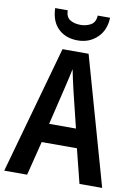

<svg xmlns="http://www.w3.org/2000/svg" viewBox="-100 -995 748 1058"><g transform="rotate(10 274.0 -465.5)"><path d="M421 0 373 -191H176L128 0H0L200 -715H346L548 0ZM299 -501Q292 -531 285.5 -560.5Q279 -590 274 -616Q269 -591 261 -557.5Q253 -524 248 -502L199 -297H349ZM428 -931Q426 -861 382 -819Q338 -777 273 -777Q206 -777 164.5 -817Q123 -857 121 -931H191Q192 -893 215.5 -878.5Q239 -864 274 -864Q306 -864 331.5 -878.5Q357 -893 359 -931Z"/></g></svg>

Font: Noto Sans Malayalam Condensed SemiBold
Style: Regular
Weight: 600
Width: 3
Designer: Jelle Bosma - Monotype Design Team
Foundry: Monotype Imaging Inc.
Version: Version 2.104; ttfautohint (v1.8.4.7-5d5b)